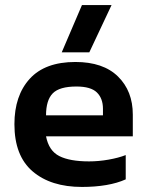

<svg xmlns="http://www.w3.org/2000/svg" viewBox="-20 -729 582 759"><path d="M224 -522 304 -709H421L333 -522ZM304 10Q181 10 109 -51.5Q37 -113 37 -238Q37 -351 97.5 -417.5Q158 -484 278 -484Q388 -484 446.5 -426.5Q505 -369 505 -276V-190H162Q173 -133 214.5 -112Q256 -91 332 -91Q370 -91 409.5 -98Q449 -105 477 -116V-20Q444 -5 400 2.5Q356 10 304 10ZM162 -273H387V-299Q387 -340 363 -363.5Q339 -387 282 -387Q215 -387 188.5 -360Q162 -333 162 -273Z"/></svg>

Font: Kanit Medium
Style: Regular
Weight: 500
Designer: Katatrad Team
Foundry: CadsonDemak
Version: Version 2.000; ttfautohint (v1.8.3)